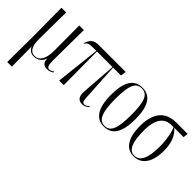

<svg xmlns="http://www.w3.org/2000/svg" viewBox="-30 -1121 1937 1937"><g transform="rotate(45 938.5 -153.0)"><path d="M63 238H129L127 -45H128C140 -16 165 10 213 10C267 10 304 -19 322 -70H324C326 -18 348 6 396 6C423 6 447 -2 470 -19L466 -28C441 -12 426 -8 415 -8C390 -8 378 -30 378 -99L382 -536H316L318 -186C319 -69 285 0 215 0C150 0 125 -58 126 -164L130 -536H63L66 -131Z M566 0H631L628 -477H850L823 -104C816 -32 841 6 897 6C922 6 945 -2 973 -28L967 -36C947 -17 930 -8 916 -8C893 -8 883 -22 881 -81L858 -477H971L979 -536H598C517 -536 498 -503 474 -444L480 -441C502 -471 517 -477 578 -477H619Z M1211 10C1326 10 1386 -75 1386 -268C1386 -451 1329 -544 1213 -544C1093 -544 1037 -453 1037 -268C1037 -78 1101 10 1211 10ZM1212 0C1132 0 1097 -79 1097 -268C1097 -458 1127 -534 1211 -534C1297 -534 1326 -458 1326 -268C1326 -80 1297 0 1212 0Z M1636 10C1758 10 1815 -96 1815 -246C1815 -359 1783 -433 1724 -484H1857L1863 -536H1700C1550 -536 1466 -442 1466 -252C1466 -87 1525 10 1636 10ZM1637 0C1560 0 1526 -81 1526 -250C1526 -416 1589 -484 1687 -484H1714C1734 -447 1755 -350 1755 -243C1755 -78 1714 0 1637 0Z"/></g></svg>

Font: Noto Serif Display ExtraCondensed Light
Style: Regular
Weight: 300
Width: 2
Designer: Monotype Design Team
Foundry: Monotype Imaging Inc.
Version: Version 2.009